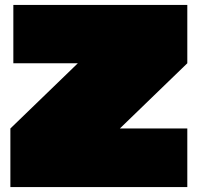

<svg xmlns="http://www.w3.org/2000/svg" viewBox="-20 -757 800 777"><path d="M22 0V-237L295 -501H34V-737H738V-501L465 -237H738V0Z"/></svg>

Font: Tomorrow Black
Style: Regular
Weight: 900
Designer: Tony de Marco, Monica Rizzolli
Foundry: Just in Type
Version: Version 2.002